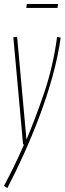

<svg xmlns="http://www.w3.org/2000/svg" viewBox="-21 -725 325 965"><path d="M266 -539 284 -536Q271 -443 243.5 -343Q216 -243 178.5 -143.5Q141 -44 99 49Q57 142 16 220L-1 209Q23 165 48.5 112.5Q74 60 100 1H95L46 -538L65 -540L112 -23Q159 -135 202 -261.5Q245 -388 266 -539ZM111 -685 114 -705H271L268 -685Z"/></svg>

Font: Georama Condensed Thin
Style: Italic
Weight: 100
Width: 3
Italic angle: -9°
Designer: Jean-Baptiste Levee
Foundry: Production Type
Version: Version 1.000